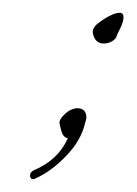

<svg xmlns="http://www.w3.org/2000/svg" viewBox="-20 -214 214 300"><path d="M142 -146Q128 -146 125 -163Q124 -171 135 -179Q146 -187 153 -190Q161 -194 167 -194Q173 -194 173 -187Q173 -180 168 -170Q163 -160 162 -157Q161 -153 155 -149.5Q149 -146 142 -146ZM32 66Q27 66 27 60Q27 55 33 52Q71 36 86 2Q79 1 76 -9Q73 -19 73 -23Q73 -27 79 -33.5Q85 -40 92 -43Q98 -45 100 -45Q115 -45 115 -30Q115 -28 113 -22Q107 5 83.5 29.5Q60 54 35 65Q34 66 32 66Z"/></svg>

Font: Waterfall
Style: Regular
Weight: 400
Designer: Robert E. Leuschke
Foundry: Robert E. Leuschke
Version: Version 1.010; ttfautohint (v1.8.3)